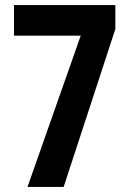

<svg xmlns="http://www.w3.org/2000/svg" viewBox="-20 -734 509 754"><path d="M88 0H230L433 -620V-714H35V-594H297Z"/></svg>

Font: Noto Sans Lao Looped ExtraCondensed
Style: Bold
Weight: 700
Width: 2
Designer: Mark Frömberg, Ben Mitchell
Foundry: The Fontpad Ltd
Version: Version 1.002